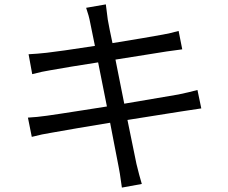

<svg xmlns="http://www.w3.org/2000/svg" viewBox="-20 -811 1040 876"><path d="M880.9 -400.4 898.4 -316.4Q888.7 -315.4 807.6 -302.7Q607.4 -270.5 561.5 -263.7Q578.1 -180.7 602.5 -63.5Q615.2 -10.7 627 28.3L536.1 44.9Q525.4 -33.2 521.5 -48.8Q519.5 -57.6 514.2 -86.4Q508.8 -115.2 499.5 -162.1Q490.2 -209 482.4 -251Q321.3 -224.6 212.9 -205.1Q173.8 -199.2 125 -186.5L107.4 -274.4Q147.5 -276.4 195.3 -283.2Q217.8 -286.1 258.3 -292.5Q298.8 -298.8 362.3 -308.6Q425.8 -318.4 467.8 -325.2L427.7 -526.4Q294.9 -505.9 208 -490.2Q175.8 -485.4 127 -472.7L110.4 -563.5Q149.4 -565.4 193.4 -570.3Q248 -576.2 413.1 -601.6Q393.6 -699.2 391.6 -707Q385.7 -739.3 373 -775.4L462.9 -791Q462.9 -788.1 471.7 -721.7Q478.5 -682.6 493.2 -614.3Q649.4 -639.6 723.6 -653.3Q757.8 -659.2 794.9 -669.9L811.5 -585.9Q757.8 -579.1 740.2 -576.2Q719.7 -573.2 639.2 -560.1Q558.6 -546.9 506.8 -539.1L546.9 -337.9Q670.9 -358.4 793.9 -379.9Q840.8 -389.6 880.9 -400.4Z"/></svg>

Font: Nasu
Style: Regular
Weight: 400
Designer: Ryoko NISHIZUKA (kana &amp; ideographs); Paul D. Hunt (Latin, Greek &amp; Cyrillic); Wenlong ZHANG (bopomofo); Sandoll C
Version: Version 2014.1215